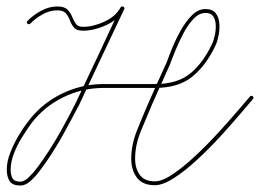

<svg xmlns="http://www.w3.org/2000/svg" viewBox="-20 -567 804 594"><path d="M65 -494Q61 -498 65 -502Q82 -520 107 -533.5Q132 -547 157 -547Q179 -547 188.5 -537.5Q198 -528 203 -515.5Q208 -503 214.5 -493.5Q221 -484 237 -484Q268 -484 303 -500Q338 -516 353 -544Q356 -549 362 -546Q367 -543 364 -538Q347 -507 309 -489.5Q271 -472 237 -472Q217 -472 209 -481.5Q201 -491 196.5 -503.5Q192 -516 184 -525.5Q176 -535 157 -535Q134 -535 111.5 -522.5Q89 -510 74 -494Q69 -490 65 -494ZM364 -538Q329 -465 294.5 -391Q260 -317 225 -243Q225 -243 225 -243Q225 -243 225 -243Q225 -243 225 -243Q225 -243 225 -243Q202 -199 177.5 -154.5Q153 -110 125 -69Q117 -58 104 -40Q91 -22 75 -7.5Q59 7 43 7Q19 7 10 -6.5Q1 -20 1 -42Q1 -67 11.5 -94Q22 -121 37 -146.5Q52 -172 67 -191Q108 -246 170 -276.5Q232 -307 301 -307Q340 -307 380 -307Q420 -307 460 -307Q529 -307 569 -340Q609 -373 637 -433Q641 -442 644.5 -457.5Q648 -473 647.5 -489Q647 -505 640 -516Q633 -527 616 -527Q616 -527 616 -527Q616 -527 616 -527Q616 -527 616 -527Q616 -527 616 -527Q596 -527 578.5 -508.5Q561 -490 547 -463Q533 -436 522.5 -410.5Q512 -385 507 -371Q507 -371 507 -371Q507 -371 507 -371Q507 -371 507 -370.5Q507 -370 507 -370Q493 -339 478.5 -307Q464 -275 450 -243Q450 -243 450 -243Q450 -243 450 -243Q450 -243 450 -243Q450 -243 450 -243Q434 -206 416 -162Q398 -118 398 -76Q398 -46 412.5 -26Q427 -6 459 -6Q482 -6 514.5 -28Q547 -50 583 -83.5Q619 -117 653 -154Q687 -191 713.5 -222Q740 -253 753 -268Q757 -273 762 -269Q766 -265 763 -261Q748 -244 721 -212Q694 -180 659.5 -142.5Q625 -105 588.5 -71.5Q552 -38 518 -16Q484 6 459 6Q421 6 403.5 -17.5Q386 -41 386 -76Q386 -119 404 -164Q422 -209 439 -248Q439 -248 439 -248Q439 -248 439 -248Q439 -248 439 -248Q439 -248 439 -248Q453 -280 467.5 -312Q482 -344 496 -375Q496 -375 496 -375Q496 -375 496 -375Q496 -375 496 -375Q496 -375 496 -375Q502 -392 513 -419Q524 -446 539.5 -473.5Q555 -501 574 -520Q593 -539 616 -539Q616 -539 616 -539Q616 -539 616 -539Q616 -539 616 -539Q616 -539 616 -539Q637 -539 647 -526.5Q657 -514 658.5 -495.5Q660 -477 656.5 -458.5Q653 -440 647 -427Q618 -365 575 -330Q532 -295 460 -295Q420 -295 380 -295Q340 -295 301 -295Q235 -295 175.5 -266Q116 -237 76 -184Q63 -166 48 -142Q33 -118 23 -92Q13 -66 13 -42Q13 -25 19 -15Q25 -5 43 -5Q55 -5 69.5 -19Q84 -33 96.5 -50Q109 -67 115 -76Q143 -117 167.5 -160.5Q192 -204 214 -248Q214 -248 214 -248Q214 -248 214 -248Q214 -248 214 -248Q214 -248 214 -248Q249 -322 284 -396Q319 -470 353 -544Q356 -549 361 -546Q367 -544 364 -538Z"/></svg>

Font: FRB American Cursive Guidelines Thin
Style: Italic
Weight: 100
Italic angle: -25°
Version: Version 2.0;Modular Font Editor K font №1